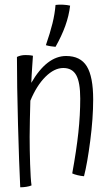

<svg xmlns="http://www.w3.org/2000/svg" viewBox="-20 -761 477 816"><path d="M106 -180Q106 -127 108 -63.5Q110 0 114 27Q105 31 91.5 33Q78 35 66 35Q61 -66 56.5 -233Q52 -400 52 -519Q60 -523 69 -525Q78 -527 88 -527Q95 -527 103 -526.5Q111 -526 120 -524Q120 -522 117 -480Q114 -438 113 -409Q146 -466 183 -494.5Q220 -523 261 -523Q322 -523 349 -479Q376 -435 376 -338Q376 -259 363.5 -162.5Q351 -66 337 -12Q324 -13 309.5 -16.5Q295 -20 287 -24Q305 -123 313 -197.5Q321 -272 321 -342Q321 -411 304 -441.5Q287 -472 249 -472Q211 -472 173.5 -435Q136 -398 109 -333Q108 -293 107 -253.5Q106 -214 106 -180ZM278 -737Q273 -694 257.5 -651Q242 -608 216 -562Q205 -563 195 -564.5Q185 -566 175 -569Q193 -621 203 -661.5Q213 -702 216 -740Q231 -742 248.5 -741Q266 -740 278 -737Z"/></svg>

Font: Atma Light
Style: Regular
Weight: 300
Designer: Gregori Vincens, Jeremie Hornus, Riccardo Olocco, Yoann Minet.
Foundry: black foundry
Version: Version 1.102;PS 1.100;hotconv 1.0.86;makeotf.lib2.5.63406